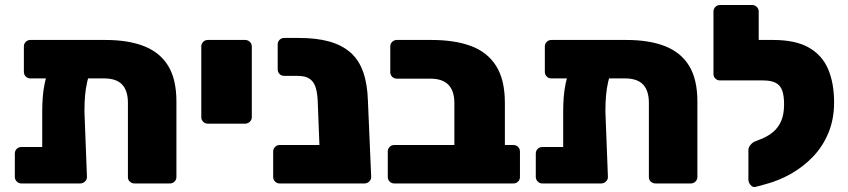

<svg xmlns="http://www.w3.org/2000/svg" viewBox="-20 -730 3373 764"><path d="M101 -418Q90 -418 82.5 -425.5Q75 -433 75 -444V-545Q75 -556 82.5 -563.5Q90 -571 101 -571H399Q491 -571 554 -546Q617 -521 649.5 -467.5Q682 -414 682 -326V-26Q682 -15 674.5 -7.5Q667 0 656 0H516Q505 0 497 -7Q489 -14 489 -25V-321Q489 -369 466 -393.5Q443 -418 394 -418ZM240 -495H293Q326 -495 337.5 -483Q349 -471 343 -458Q333 -431 327 -404.5Q321 -378 318.5 -350Q316 -322 316 -286L326 -26Q326 -15 318 -7.5Q310 0 299 0H65Q54 0 46.5 -8Q39 -16 39 -26V-119Q39 -130 46.5 -137.5Q54 -145 65 -145H148V-286Q148 -314 150 -342Q152 -370 158 -399Q164 -428 175 -458Q181 -473 194.5 -484Q208 -495 240 -495Z M807 -238Q796 -238 788.5 -245.5Q781 -253 781 -264V-545Q781 -556 788.5 -563.5Q796 -571 807 -571H956Q966 -571 974 -563.5Q982 -556 982 -545V-264Q982 -253 974 -245.5Q966 -238 956 -238Z M1093 0Q1082 0 1074.5 -7.5Q1067 -15 1067 -26V-127Q1067 -138 1074.5 -145.5Q1082 -153 1093 -153H1431V-25Q1431 -14 1423.5 -7Q1416 0 1405 0ZM1282 0Q1271 0 1263.5 -7.5Q1256 -15 1256 -26L1244 -333Q1242 -366 1234.5 -386.5Q1227 -407 1210.5 -417.5Q1194 -428 1165 -428H1111Q1100 -428 1092.5 -435.5Q1085 -443 1085 -454V-553Q1085 -564 1092.5 -571.5Q1100 -579 1111 -579H1169Q1239 -579 1289.5 -565Q1340 -551 1374 -521.5Q1408 -492 1425 -444Q1442 -396 1444 -329L1457 -26Q1457 -15 1449 -7.5Q1441 0 1430 0Z M1549 0Q1538 0 1530.5 -7.5Q1523 -15 1523 -26V-127Q1523 -138 1530.5 -145.5Q1538 -153 1549 -153H1788V-320Q1788 -368 1764.5 -392.5Q1741 -417 1692 -417H1559Q1548 -417 1540.5 -424.5Q1533 -432 1533 -443V-545Q1533 -556 1540.5 -563.5Q1548 -571 1559 -571H1697Q1789 -571 1854 -547Q1919 -523 1954 -468Q1989 -413 1989 -320V-153H2023Q2034 -153 2041.5 -145.5Q2049 -138 2049 -127V-26Q2049 -15 2041.5 -7.5Q2034 0 2023 0Z M2174 -418Q2163 -418 2155.5 -425.5Q2148 -433 2148 -444V-545Q2148 -556 2155.5 -563.5Q2163 -571 2174 -571H2472Q2564 -571 2627 -546Q2690 -521 2722.5 -467.5Q2755 -414 2755 -326V-26Q2755 -15 2747.5 -7.5Q2740 0 2729 0H2589Q2578 0 2570 -7Q2562 -14 2562 -25V-321Q2562 -369 2539 -393.5Q2516 -418 2467 -418ZM2313 -495H2366Q2399 -495 2410.5 -483Q2422 -471 2416 -458Q2406 -431 2400 -404.5Q2394 -378 2391.5 -350Q2389 -322 2389 -286L2399 -26Q2399 -15 2391 -7.5Q2383 0 2372 0H2138Q2127 0 2119.5 -8Q2112 -16 2112 -26V-119Q2112 -130 2119.5 -137.5Q2127 -145 2138 -145H2221V-286Q2221 -314 2223 -342Q2225 -370 2231 -399Q2237 -428 2248 -458Q2254 -473 2267.5 -484Q2281 -495 2313 -495Z M2985 14Q2975 16 2966.5 6Q2958 -4 2958 -15V-133Q2958 -143 2966 -153Q2974 -163 2984 -167L3014 -179Q3037 -189 3056.5 -205Q3076 -221 3088 -247.5Q3100 -274 3100 -315Q3100 -349 3092.5 -370Q3085 -391 3066.5 -400.5Q3048 -410 3015 -410H2994Q2984 -410 2976 -417.5Q2968 -425 2968 -436V-547Q2968 -557 2976 -564Q2984 -571 2994 -571H3056Q3145 -571 3198 -541Q3251 -511 3275 -455.5Q3299 -400 3299 -322Q3299 -256 3276.5 -201.5Q3254 -147 3215 -106.5Q3176 -66 3127.5 -38.5Q3079 -11 3026 3ZM3035 -410H2845Q2834 -410 2826.5 -417.5Q2819 -425 2819 -436V-684Q2819 -695 2826.5 -702.5Q2834 -710 2845 -710H2973Q2984 -710 2991.5 -702.5Q2999 -695 2999 -684V-571H3036Z"/></svg>

Font: Rubik ExtraBold
Style: Regular
Weight: 800
Designer: Hubert and Fischer
Foundry: Hubert and Fischer
Version: Version 2.300;gftools[0.9.30]